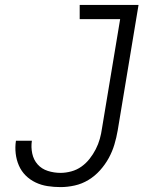

<svg xmlns="http://www.w3.org/2000/svg" viewBox="-20 -755 640 783"><path d="M227 8Q200 8 174 4Q148 0 125 -11Q102 -22 84.5 -39.5Q67 -57 57 -80Q47 -103 44 -129Q41 -155 45 -181H110Q106 -155 111.5 -129Q117 -103 133.5 -84.5Q150 -66 175 -58Q200 -50 227 -50Q248 -50 270.5 -56Q293 -62 312 -75.5Q331 -89 345.5 -107.5Q360 -126 370.5 -146.5Q381 -167 387 -188.5Q393 -210 396 -232L470 -677H305V-735H545L460 -223Q455 -194 446.5 -165.5Q438 -137 423.5 -110.5Q409 -84 388 -60.5Q367 -37 340.5 -21Q314 -5 284.5 1.5Q255 8 227 8Z"/></svg>

Font: Iosevka Etoile Light Oblique
Style: Regular
Weight: 300
Italic angle: -9°
Designer: Belleve Invis
Foundry: Belleve Invis
Version: Version 15.5.2; ttfautohint (v1.8.4)